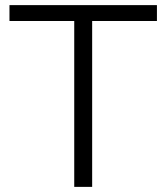

<svg xmlns="http://www.w3.org/2000/svg" viewBox="-20 -730 650 750"><path d="M593 -648H340V0H270V-648H17V-710H593Z"/></svg>

Font: Boldmen
Style: Regular
Weight: 400
Designer: Matt McInerney, Pablo Impallari, Rodrigo Fuenzalida
Foundry: LIVING CONCEPT
Version: Version 1.000